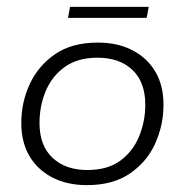

<svg xmlns="http://www.w3.org/2000/svg" viewBox="-20 -529 538 559"><path d="M233 10Q175 10 132 -12.5Q89 -35 65.5 -75Q42 -115 42 -171Q42 -231 66.5 -284Q91 -337 140 -371Q189 -405 265 -405Q323 -405 366 -382.5Q409 -360 432.5 -320Q456 -280 456 -224Q456 -165 432 -111.5Q408 -58 358.5 -24Q309 10 233 10ZM234 -34Q293 -34 330 -61Q367 -88 385 -132Q403 -176 403 -224Q403 -290 365.5 -325.5Q328 -361 264 -361Q206 -361 168.5 -334Q131 -307 113 -263.5Q95 -220 95 -171Q95 -105 133 -69.5Q171 -34 234 -34ZM178 -477 184 -509H413L407 -477Z"/></svg>

Font: Rokkitt SemiBold Light
Style: Italic
Weight: 300
Italic angle: -9°
Version: Version 3.103